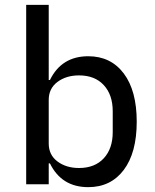

<svg xmlns="http://www.w3.org/2000/svg" viewBox="-20 -760 640 792"><path d="M88 0V-740H181V-430H186Q234 -528 344 -528Q437 -528 490.5 -457Q544 -386 544 -258Q544 -130 490.5 -59Q437 12 344 12Q234 12 186 -86H181V0ZM306 -67Q371 -67 408 -107Q445 -147 445 -215V-301Q445 -369 408 -409Q371 -449 306 -449Q253 -449 217 -422Q181 -395 181 -348V-168Q181 -121 217 -94Q253 -67 306 -67Z"/></svg>

Font: IBM Plex Mono Text
Style: Regular
Weight: 450
Designer: Mike Abbink, Paul van der Laan, Pieter van Rosmalen
Foundry: Bold Monday
Version: Version 2.000